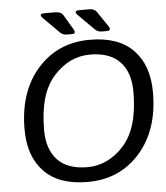

<svg xmlns="http://www.w3.org/2000/svg" viewBox="-59 -924 857 990"><g transform="rotate(-5 369.5 -429.0)"><path d="M53.7 -283.2Q53.7 -478.5 158.2 -596.7Q262.7 -714.8 428.7 -714.8Q577.6 -714.8 653.8 -635.5Q730 -556.2 730 -417Q730 -221.7 625.5 -103.5Q521 14.6 355 14.6Q206.1 14.6 129.9 -64.7Q53.7 -144 53.7 -283.2ZM153.8 -271.5Q153.8 -171.4 205.8 -116.5Q257.8 -61.5 360.4 -61.5Q467.8 -61.5 548.8 -151.1Q629.9 -240.7 629.9 -428.7Q629.9 -528.8 577.9 -583.7Q525.9 -638.7 423.3 -638.7Q315.9 -638.7 234.9 -549.1Q153.8 -459.5 153.8 -271.5ZM198.7 -846.2Q173.3 -871.6 209 -871.6H261.2Q293.5 -871.6 304.2 -853.5L349.6 -777.8Q365.2 -752 339.8 -752H314Q293 -752 278.8 -766.1ZM379.4 -846.2Q354 -871.6 389.6 -871.6H441.9Q466.8 -871.6 479 -853.5L530.3 -777.8Q547.9 -752 520.5 -752H494.6Q473.6 -752 459.5 -766.1Z"/></g></svg>

Font: Istok Web
Style: BoldItalic
Weight: 700
Italic angle: -13°
Designer: Andrey V. Panov
Foundry: Andrey V. Panov
Version: Version 1.0.2g